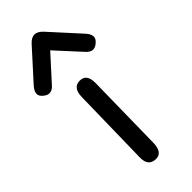

<svg xmlns="http://www.w3.org/2000/svg" viewBox="-319 -872 940 940"><g transform="rotate(-45 150.5 -402.0)"><path d="M148.9 -511.2Q99.6 -512.2 98.1 -447.3L89.8 -37.6Q88.4 23.9 140.6 24.4Q186.5 24.4 187.5 -41.5L194.3 -447.8Q195.3 -510.3 148.9 -511.2ZM150.4 -827.6Q129.4 -828.1 107.9 -804.2L-27.3 -654.8Q-61.5 -617.2 -38.1 -591.8Q0 -552.7 34.2 -590.3L150.4 -718.3L267.6 -590.3Q301.8 -552.7 338.9 -591.8Q363.3 -617.2 329.1 -654.8L193.4 -804.2Q171.4 -828.1 150.4 -827.6Z"/></g></svg>

Font: Comic Relief
Style: Regular
Weight: 400
Designer: Jeff Davis
Foundry: Loudifier
Version: Version 1.200; ttfautohint (v1.8.4.7-5d5b)